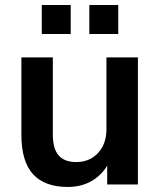

<svg xmlns="http://www.w3.org/2000/svg" viewBox="-20 -733 636 763"><path d="M250 10Q157 10 111 -41Q65 -92 65 -197V-505H190V-198Q190 -142 213 -115.5Q236 -89 283 -89Q336 -89 369.5 -125Q403 -161 403 -220V-505H528V0H406V-103H420Q398 -49 353.5 -19.5Q309 10 250 10ZM335 -598V-713H450V-598ZM146 -598V-713H261V-598Z"/></svg>

Font: Mulish ExtraLight
Style: Bold
Weight: 700
Version: Version 3.603